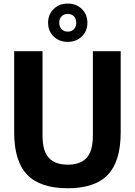

<svg xmlns="http://www.w3.org/2000/svg" viewBox="-20 -1020 738 1050"><path d="M350.5 9.5Q200.5 9.5 129 -64.2Q57.5 -138 57.5 -296V-740H212.5V-279.5Q212.5 -194 247 -156.8Q281.5 -119.5 350.5 -119.5Q419.5 -119.5 453.8 -156.8Q488 -194 488 -279.5V-740H640V-296Q640 -138 569.8 -64.2Q499.5 9.5 350.5 9.5ZM350.5 -791Q304 -791 273.5 -820.5Q243 -850 243 -895.5Q243 -941 273.5 -970.8Q304 -1000.5 350.5 -1000.5Q397 -1000.5 427.5 -970.8Q458 -941 458 -895.5Q458 -850 427.5 -820.5Q397 -791 350.5 -791ZM350.5 -847Q371 -847 384 -860.2Q397 -873.5 397 -895.5Q397 -918 384 -931Q371 -944 350.5 -944Q330 -944 317 -931Q304 -918 304 -895.5Q304 -873.5 317 -860.2Q330 -847 350.5 -847Z"/></svg>

Font: Encode Sans SemiCondensed SemiCondensed
Style: Bold
Weight: 700
Width: 4
Designer: Multiple Designers
Foundry: Impallari Type
Version: Version 3.000; ttfautohint (v1.8.3) -l 8 -r 50 -G 200 -x 14 